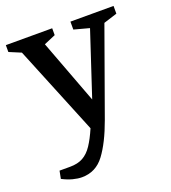

<svg xmlns="http://www.w3.org/2000/svg" viewBox="-132 -583 748 841"><g transform="rotate(-20 242.0 -162.0)"><path d="M107 167Q88 167 65 161Q42 155 17 142L24 106H73Q109 106 133.5 92.5Q158 79 177 50.5Q196 22 215 -22L46 -436L-9 -459V-491H207V-459L153 -436L265 -138L363 -435L292 -454V-491H493V-455L430 -435L286 -34Q252 60 212 113.5Q172 167 107 167Z"/></g></svg>

Font: Manuale Medium
Style: Regular
Weight: 500
Designer: Eduardo Tunni / Pablo Cosgaya
Foundry: Eduardo Tunni / Pablo Cosgaya
Version: Version 1.002